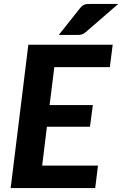

<svg xmlns="http://www.w3.org/2000/svg" viewBox="-20 -952 618 972"><path d="M34 0ZM536 -612H255L231 -420H450L435.5 -310.5H217.5L193.5 -113.5H476L462 0H34L123.5 -725.5H550.5ZM578.5 -932 413.5 -789Q402 -779.5 393 -777.2Q384 -775 369.5 -775H277.5L385 -910.5Q391 -918 396.5 -922.2Q402 -926.5 408 -928.8Q414 -931 421.2 -931.5Q428.5 -932 438.5 -932Z"/></svg>

Font: Lato Heavy
Style: Italic
Weight: 800
Italic angle: -7°
Designer: Lukasz Dziedzic
Foundry: tyPoland Lukasz Dziedzic
Version: Version 2.007; 2014-02-27